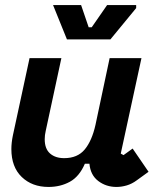

<svg xmlns="http://www.w3.org/2000/svg" viewBox="-20 -726 652 760"><path d="M223 -496 161 -208Q157 -191 157 -175Q157 -137 178 -118.5Q199 -100 234 -100Q287 -100 315.5 -134.5Q344 -169 358 -232L414 -496H540L458 -118L469 -112L505 -138L568 -46L521 -12Q502 2 481.5 8Q461 14 441 14Q400 14 369 -9.5Q338 -33 334 -78H316Q294 -27 256.5 -6.5Q219 14 172 14Q107 14 66 -25.5Q25 -65 25 -136Q25 -161 31 -190L97 -496ZM519 -694 417 -570H245L190 -706H301L331 -618H343L404 -706H519Z"/></svg>

Font: Space Mono
Style: Bold Italic
Weight: 700
Italic angle: -12°
Monospace: yes
Designer: Colophon Foundry / Benjamin Critton
Foundry: Colophon Foundry
Version: Version 1.000;PS 1.000;hotconv 1.0.81;makeotf.lib2.5.63406